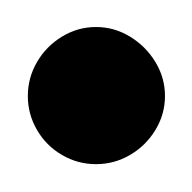

<svg xmlns="http://www.w3.org/2000/svg" viewBox="-20 -630 140 140"><path d="M0.3 -560Q0.3 -546.7 7 -535.2Q13.7 -523.7 25.2 -517Q36.7 -510.3 50 -510.3Q63.3 -510.3 74.8 -517Q86.3 -523.7 93.3 -535.2Q100.3 -546.7 100.3 -560Q100.3 -573.3 93.3 -584.8Q86.3 -596.3 74.8 -603.3Q63.3 -610.3 50 -610.3Q36.7 -610.3 25.2 -603.3Q13.7 -596.3 7 -584.8Q0.3 -573.3 0.3 -560Z"/></svg>

Font: Linefont Thin
Style: Regular
Weight: 100
Monospace: yes
Version: Version 3.002;gftools[0.9.33]